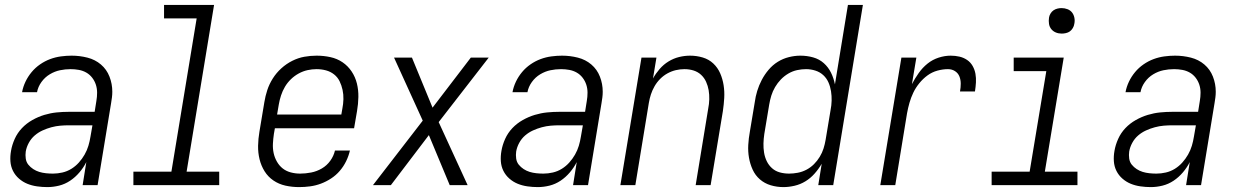

<svg xmlns="http://www.w3.org/2000/svg" viewBox="-20 -755 5040 783"><path d="M173 8Q152 8 131 5Q110 2 91.5 -5.5Q73 -13 57.5 -26.5Q42 -40 33 -58Q24 -76 22.5 -97Q21 -118 25 -140Q29 -164 40 -188.5Q51 -213 69.5 -232.5Q88 -252 112 -265.5Q136 -279 161 -286.5Q186 -294 211 -296.5Q236 -299 261 -299H366L373 -343Q376 -360 376 -377Q376 -394 371 -409.5Q366 -425 356 -438Q346 -451 332 -459Q318 -467 301.5 -470Q285 -473 268 -473Q246 -473 224.5 -468.5Q203 -464 183 -452Q163 -440 149 -420.5Q135 -401 131 -379H70Q74 -401 84 -422Q94 -443 109 -461Q124 -479 143.5 -492.5Q163 -506 184.5 -514Q206 -522 228.5 -525Q251 -528 272 -528Q305 -528 336.5 -520Q368 -512 391.5 -492Q415 -472 426.5 -442.5Q438 -413 438 -381Q438 -369 436.5 -357.5Q435 -346 433 -334L378 0H317L332 -94Q321 -72 304 -52Q287 -32 266 -18Q245 -4 221 2Q197 8 173 8ZM196 -47Q215 -47 234.5 -51.5Q254 -56 271 -66.5Q288 -77 301.5 -92Q315 -107 325 -124.5Q335 -142 340.5 -160.5Q346 -179 349 -198L357 -244H262Q244 -244 226 -242.5Q208 -241 189.5 -236Q171 -231 153.5 -223Q136 -215 121.5 -202.5Q107 -190 97.5 -172.5Q88 -155 85 -137Q83 -123 85 -108.5Q87 -94 95.5 -83.5Q104 -73 115.5 -65.5Q127 -58 140 -54Q153 -50 167.5 -48.5Q182 -47 196 -47Z M874 0H524V-55H679L782 -680H649V-735H853L741 -55H874Z M1200 8Q1171 8 1144 2Q1117 -4 1095 -19Q1073 -34 1059 -56.5Q1045 -79 1038.5 -105.5Q1032 -132 1032.5 -160.5Q1033 -189 1038 -218L1058 -338Q1062 -363 1070 -387.5Q1078 -412 1092.5 -435Q1107 -458 1127.5 -476.5Q1148 -495 1172 -507Q1196 -519 1221 -523.5Q1246 -528 1271 -528Q1300 -528 1327.5 -522Q1355 -516 1377 -501Q1399 -486 1414 -463.5Q1429 -441 1435.5 -414.5Q1442 -388 1441.5 -359.5Q1441 -331 1436 -302L1424 -232H1101L1097 -209Q1094 -189 1093 -169Q1092 -149 1096 -130.5Q1100 -112 1109.5 -95.5Q1119 -79 1133 -68Q1147 -57 1165.5 -52Q1184 -47 1204 -47Q1226 -47 1249 -51.5Q1272 -56 1292.5 -68Q1313 -80 1327 -99.5Q1341 -119 1346 -141H1407Q1402 -119 1391.5 -97.5Q1381 -76 1365.5 -58Q1350 -40 1330 -27Q1310 -14 1288.5 -6Q1267 2 1244.5 5Q1222 8 1200 8ZM1372 -288 1376 -311Q1380 -331 1380.5 -350.5Q1381 -370 1377 -388.5Q1373 -407 1365 -423.5Q1357 -440 1342.5 -451.5Q1328 -463 1309.5 -468Q1291 -473 1271 -473Q1253 -473 1234.5 -469Q1216 -465 1198.5 -455.5Q1181 -446 1166.5 -432Q1152 -418 1142 -401Q1132 -384 1126 -365.5Q1120 -347 1117 -329L1110 -288Z M1501 0 1704 -263 1587 -520H1660L1744 -316L1900 -520H1973L1769 -257L1887 0H1814L1729 -204L1574 0Z M2173 8Q2152 8 2131 5Q2110 2 2091.5 -5.5Q2073 -13 2057.5 -26.5Q2042 -40 2033 -58Q2024 -76 2022.5 -97Q2021 -118 2025 -140Q2029 -164 2040 -188.5Q2051 -213 2069.5 -232.5Q2088 -252 2112 -265.5Q2136 -279 2161 -286.5Q2186 -294 2211 -296.5Q2236 -299 2261 -299H2366L2373 -343Q2376 -360 2376 -377Q2376 -394 2371 -409.5Q2366 -425 2356 -438Q2346 -451 2332 -459Q2318 -467 2301.5 -470Q2285 -473 2268 -473Q2246 -473 2224.5 -468.5Q2203 -464 2183 -452Q2163 -440 2149 -420.5Q2135 -401 2131 -379H2070Q2074 -401 2084 -422Q2094 -443 2109 -461Q2124 -479 2143.5 -492.5Q2163 -506 2184.5 -514Q2206 -522 2228.5 -525Q2251 -528 2272 -528Q2305 -528 2336.5 -520Q2368 -512 2391.5 -492Q2415 -472 2426.5 -442.5Q2438 -413 2438 -381Q2438 -369 2436.5 -357.5Q2435 -346 2433 -334L2378 0H2317L2332 -94Q2321 -72 2304 -52Q2287 -32 2266 -18Q2245 -4 2221 2Q2197 8 2173 8ZM2196 -47Q2215 -47 2234.5 -51.5Q2254 -56 2271 -66.5Q2288 -77 2301.5 -92Q2315 -107 2325 -124.5Q2335 -142 2340.5 -160.5Q2346 -179 2349 -198L2357 -244H2262Q2244 -244 2226 -242.5Q2208 -241 2189.5 -236Q2171 -231 2153.5 -223Q2136 -215 2121.5 -202.5Q2107 -190 2097.5 -172.5Q2088 -155 2085 -137Q2083 -123 2085 -108.5Q2087 -94 2095.5 -83.5Q2104 -73 2115.5 -65.5Q2127 -58 2140 -54Q2153 -50 2167.5 -48.5Q2182 -47 2196 -47Z M2510 0 2596 -520H2657L2643 -435Q2654 -455 2670 -473.5Q2686 -492 2706.5 -504.5Q2727 -517 2749.5 -522.5Q2772 -528 2794 -528Q2821 -528 2846 -520.5Q2871 -513 2889 -496Q2907 -479 2917 -456Q2927 -433 2931 -407.5Q2935 -382 2933.5 -355.5Q2932 -329 2928 -302L2878 0H2817L2868 -311Q2872 -331 2872.5 -350Q2873 -369 2870 -387Q2867 -405 2859.5 -421.5Q2852 -438 2839 -450Q2826 -462 2808.5 -467.5Q2791 -473 2771 -473Q2754 -473 2736.5 -469Q2719 -465 2702.5 -456Q2686 -447 2672.5 -433.5Q2659 -420 2649.5 -403.5Q2640 -387 2634.5 -370Q2629 -353 2626 -335L2571 0Z M3175 8Q3148 8 3123 0.5Q3098 -7 3079 -23.5Q3060 -40 3049.5 -63Q3039 -86 3034.5 -111.5Q3030 -137 3031.5 -164Q3033 -191 3038 -218L3058 -338Q3061 -361 3068 -384Q3075 -407 3086.5 -429Q3098 -451 3114.5 -470.5Q3131 -490 3152 -503Q3173 -516 3197 -522Q3221 -528 3244 -528Q3271 -528 3296 -521Q3321 -514 3339.5 -497.5Q3358 -481 3369 -458.5Q3380 -436 3385 -411L3438 -735H3499L3378 0H3317L3331 -87Q3318 -65 3301.5 -46.5Q3285 -28 3264.5 -15.5Q3244 -3 3220.5 2.5Q3197 8 3175 8ZM3198 -47Q3215 -47 3233.5 -50.5Q3252 -54 3269 -63Q3286 -72 3299.5 -85.5Q3313 -99 3323 -115.5Q3333 -132 3338.5 -149.5Q3344 -167 3347 -185L3367 -305Q3371 -325 3371.5 -344.5Q3372 -364 3369 -383Q3366 -402 3358.5 -419Q3351 -436 3337.5 -448.5Q3324 -461 3305.5 -467Q3287 -473 3267 -473Q3249 -473 3230.5 -469Q3212 -465 3195 -455Q3178 -445 3164.5 -431Q3151 -417 3141 -400Q3131 -383 3125.5 -365Q3120 -347 3117 -329L3097 -209Q3094 -189 3093.5 -170Q3093 -151 3096 -132.5Q3099 -114 3107 -97.5Q3115 -81 3128.5 -69Q3142 -57 3160 -52Q3178 -47 3198 -47Z M3570 0 3656 -520H3717L3699 -412Q3711 -435 3726.5 -457Q3742 -479 3762.5 -495.5Q3783 -512 3808 -520Q3833 -528 3857 -528Q3876 -528 3893 -524Q3910 -520 3924 -510.5Q3938 -501 3946.5 -486Q3955 -471 3958 -454Q3961 -437 3960 -419Q3959 -401 3956 -382H3895Q3898 -398 3898 -414Q3898 -430 3892.5 -443.5Q3887 -457 3874.5 -465Q3862 -473 3846 -473Q3825 -473 3803 -467Q3781 -461 3762.5 -447.5Q3744 -434 3729 -415.5Q3714 -397 3704.5 -377Q3695 -357 3689 -336Q3683 -315 3679 -293L3631 0Z M4374 0H4024V-55H4179L4247 -465H4114V-520H4318L4241 -55H4374ZM4310 -618Q4297 -618 4286 -622.5Q4275 -627 4267.5 -636Q4260 -645 4258 -657.5Q4256 -670 4258 -683Q4259 -691 4264 -699.5Q4269 -708 4276.5 -713Q4284 -718 4292.5 -720Q4301 -722 4309 -722Q4322 -722 4333.5 -717.5Q4345 -713 4352 -704Q4359 -695 4361.5 -682.5Q4364 -670 4361 -657Q4360 -649 4355 -640.5Q4350 -632 4343 -627Q4336 -622 4327 -620Q4318 -618 4310 -618Z M4673 8Q4652 8 4631 5Q4610 2 4591.5 -5.5Q4573 -13 4557.5 -26.5Q4542 -40 4533 -58Q4524 -76 4522.5 -97Q4521 -118 4525 -140Q4529 -164 4540 -188.5Q4551 -213 4569.5 -232.5Q4588 -252 4612 -265.5Q4636 -279 4661 -286.5Q4686 -294 4711 -296.5Q4736 -299 4761 -299H4866L4873 -343Q4876 -360 4876 -377Q4876 -394 4871 -409.5Q4866 -425 4856 -438Q4846 -451 4832 -459Q4818 -467 4801.5 -470Q4785 -473 4768 -473Q4746 -473 4724.5 -468.5Q4703 -464 4683 -452Q4663 -440 4649 -420.5Q4635 -401 4631 -379H4570Q4574 -401 4584 -422Q4594 -443 4609 -461Q4624 -479 4643.5 -492.5Q4663 -506 4684.5 -514Q4706 -522 4728.5 -525Q4751 -528 4772 -528Q4805 -528 4836.5 -520Q4868 -512 4891.5 -492Q4915 -472 4926.5 -442.5Q4938 -413 4938 -381Q4938 -369 4936.5 -357.5Q4935 -346 4933 -334L4878 0H4817L4832 -94Q4821 -72 4804 -52Q4787 -32 4766 -18Q4745 -4 4721 2Q4697 8 4673 8ZM4696 -47Q4715 -47 4734.5 -51.5Q4754 -56 4771 -66.5Q4788 -77 4801.5 -92Q4815 -107 4825 -124.5Q4835 -142 4840.5 -160.5Q4846 -179 4849 -198L4857 -244H4762Q4744 -244 4726 -242.5Q4708 -241 4689.5 -236Q4671 -231 4653.5 -223Q4636 -215 4621.5 -202.5Q4607 -190 4597.5 -172.5Q4588 -155 4585 -137Q4583 -123 4585 -108.5Q4587 -94 4595.5 -83.5Q4604 -73 4615.5 -65.5Q4627 -58 4640 -54Q4653 -50 4667.5 -48.5Q4682 -47 4696 -47Z"/></svg>

Font: Iosevka Light Oblique
Style: Regular
Weight: 300
Italic angle: -9°
Monospace: yes
Designer: Belleve Invis
Foundry: Belleve Invis
Version: Version 32.5.0; ttfautohint (v1.8.4)